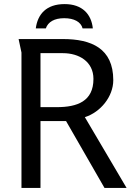

<svg xmlns="http://www.w3.org/2000/svg" viewBox="-20 -919 639 939"><path d="M155 -780H204C215 -812 246 -830 294 -830C342 -830 376 -812 384 -780H434C427 -849 383 -899 296 -899C206 -899 164 -849 155 -780ZM71 -728 85 -662V0H178V-327H303L491 0H599L395 -346C471 -370 534 -446 534 -527C534 -683 426 -728 288 -728ZM178 -659H288C366 -659 437 -618 437 -533C437 -423 357 -395 258 -395H178Z"/></svg>

Font: Rosario
Style: Regular
Weight: 400
Designer: Hector Gatti
Foundry: Omnibus Type
Version: Version 1.100